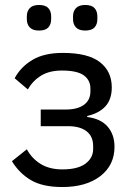

<svg xmlns="http://www.w3.org/2000/svg" viewBox="-20 -741 541 773"><path d="M231 12Q152 12 105 -15.5Q58 -43 28 -92L88 -140Q108 -103 143.5 -81Q179 -59 231 -59Q293 -59 324 -82Q355 -105 355 -141V-153Q355 -192 328.5 -212.5Q302 -233 254 -233H144V-300H244Q292 -300 318 -319Q344 -338 344 -373V-385Q344 -418 317.5 -437.5Q291 -457 229 -457Q179 -457 145.5 -436.5Q112 -416 92 -381L39 -426Q63 -471 110 -499.5Q157 -528 233 -528Q334 -528 382 -491Q430 -454 430 -389Q430 -341 404.5 -313Q379 -285 331 -274V-270Q386 -263 413.5 -231Q441 -199 441 -150Q441 -76 384 -32Q327 12 231 12ZM137 -618Q112 -618 100 -630.5Q88 -643 88 -664V-675Q88 -696 100 -708.5Q112 -721 137 -721Q163 -721 174.5 -708.5Q186 -696 186 -675V-664Q186 -643 174.5 -630.5Q163 -618 137 -618ZM323 -618Q298 -618 286 -630.5Q274 -643 274 -664V-675Q274 -696 286 -708.5Q298 -721 323 -721Q349 -721 360.5 -708.5Q372 -696 372 -675V-664Q372 -643 360.5 -630.5Q349 -618 323 -618Z"/></svg>

Font: IBM Plex Sans
Style: Regular
Weight: 400
Designer: Mike Abbink, Paul van der Laan, Pieter van Rosmalen
Foundry: Bold Monday
Version: Version 3.201